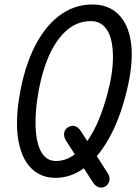

<svg xmlns="http://www.w3.org/2000/svg" viewBox="-20 -792 615 855"><path d="M228 0Q166 0 124.5 -37.5Q83 -75 66 -146.5Q49 -218 60 -319Q78 -461 124 -562.5Q170 -664 238.5 -718Q307 -772 391 -772Q462 -772 506 -729.5Q550 -687 562.5 -607.5Q575 -528 551 -416Q523 -286 474.5 -193Q426 -100 363 -50Q300 0 228 0ZM229 -75Q282 -75 328 -117Q374 -159 410 -236.5Q446 -314 469 -418Q482 -478 483 -529Q484 -580 474 -618Q464 -656 441.5 -677Q419 -698 384 -698Q321 -698 271.5 -652Q222 -606 189.5 -523Q157 -440 143 -327Q137 -273 138.5 -227Q140 -181 150.5 -146.5Q161 -112 180.5 -93.5Q200 -75 229 -75ZM448 39Q435 46 419.5 41.5Q404 37 393 19L275 -164Q264 -181 265.5 -197.5Q267 -214 281 -224Q298 -235 313.5 -230.5Q329 -226 341 -207L460 -20Q471 -3 467 13.5Q463 30 448 39Z"/></svg>

Font: Edu TAS Beginner Medium
Style: Regular
Weight: 500
Version: Version 1.003